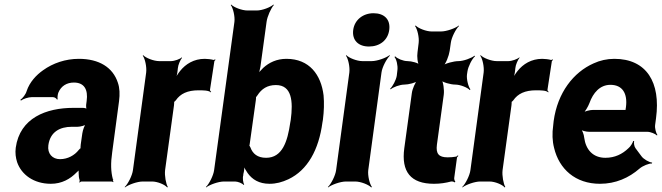

<svg xmlns="http://www.w3.org/2000/svg" viewBox="-20 -796 2903 842"><path d="M472 -128 502 -352C506 -383 505 -410 497 -433C475 -501 414 -538 326 -538C267 -538 212 -519 169 -488C139 -467 110 -436 97 -397C93 -382 79 -365 69 -358L72 -355C81 -362 104 -370 119 -370H212C220 -370 228 -364 230 -359L233 -361C231 -366 233 -383 236 -390C248 -419 273 -434 304 -434C349 -434 367 -404 360 -353L358 -338C357 -331 358 -318 361 -314L363 -317C360 -321 349 -323 343 -323H302C183 -323 67 -279 49 -148C46 -125 49 -104 55 -85C74 -30 128 10 203 10C251 10 288 -11 316 -40C321 -44 327 -50 329 -54L326 -55C324 -51 325 -43 325 -37C325 -26 326 -16 329 -7C330 -5 329 1 328 3L329 5C330 3 335 0 338 0H470C472 0 475 2 476 3L478 1C477 0 475 -2 475 -4C475 -5 477 -7 477 -7L475 -10C466 -43 465 -80 472 -128ZM192 -159C200 -218 243 -240 295 -240H320C332 -240 355 -246 363 -253L359 -256C351 -249 343 -225 341 -211L334 -162C334 -159 332 -145 334 -143L336 -146C334 -148 327 -141 325 -138C307 -115 277 -98 243 -98C210 -98 187 -122 192 -159Z M904 -391 906 -393C904 -395 900 -399 901 -403L920 -527C920 -529 924 -532 925 -533L923 -536C922 -535 919 -533 917 -533C906 -536 890 -538 878 -538C830 -538 794 -515 770 -485C761 -474 751 -458 747 -449L749 -448C754 -457 758 -475 759 -488L760 -497C761 -511 771 -534 778 -542V-545C770 -537 745 -528 730 -528H678C654 -528 619 -542 608 -554L606 -552C616 -539 624 -502 621 -478L563 -50C560 -26 541 11 527 24L528 26C543 14 582 0 606 0H647C671 0 704 14 713 26L716 24C708 11 701 -26 704 -50L743 -334C743 -337 745 -350 743 -351L741 -348C742 -347 750 -354 751 -356C771 -385 802 -400 851 -400C868 -400 896 -400 904 -391Z M1122 -503 1149 -700C1152 -724 1169 -761 1181 -774L1179 -776C1166 -764 1130 -750 1106 -750H1065C1041 -750 1005 -764 994 -776L992 -774C1002 -761 1011 -724 1008 -700L919 -50C916 -26 897 11 883 24L884 26C899 14 938 0 962 0H1011C1023 0 1043 8 1048 15L1051 13C1046 6 1043 -16 1047 -28V-32C1051 -46 1053 -64 1050 -74L1047 -73C1049 -63 1059 -47 1066 -37C1086 -9 1116 10 1162 10C1191 10 1217 3 1245 -10C1329 -50 1378 -139 1394 -259L1396 -270C1401 -309 1402 -345 1399 -378C1388 -468 1337 -538 1236 -538C1194 -538 1160 -522 1134 -498C1125 -489 1112 -475 1107 -467L1111 -465C1116 -474 1120 -490 1122 -503ZM1147 -104C1109 -104 1088 -122 1078 -150C1077 -152 1073 -160 1071 -159L1073 -156C1074 -156 1076 -169 1076 -171L1102 -357C1102 -359 1104 -372 1102 -372L1100 -369C1102 -368 1108 -376 1109 -378C1127 -406 1152 -423 1190 -423C1260 -423 1266 -352 1255 -270L1253 -259C1241 -175 1218 -104 1147 -104Z M1595 -50 1653 -478C1656 -502 1676 -539 1690 -552L1688 -554C1673 -542 1634 -528 1610 -528H1569C1545 -528 1510 -542 1499 -554L1497 -552C1507 -539 1515 -502 1512 -478L1454 -50C1451 -26 1432 11 1418 24L1419 26C1434 14 1473 0 1497 0H1538C1562 0 1597 14 1608 26L1611 24C1601 11 1592 -26 1595 -50ZM1598 -592C1645 -592 1681 -619 1687 -665C1693 -711 1665 -738 1618 -738C1572 -738 1535 -709 1529 -665C1523 -619 1552 -592 1598 -592Z M1883 10C1912 10 1935 6 1958 0C1963 -1 1971 1 1974 4L1977 1C1974 -2 1971 -11 1972 -16L1984 -104C1984 -107 1988 -110 1990 -112L1988 -115C1986 -113 1982 -109 1979 -109C1968 -107 1956 -106 1943 -106C1904 -106 1891 -122 1896 -161L1926 -380C1929 -401 1924 -438 1915 -449L1911 -446C1920 -435 1956 -425 1977 -425C1998 -425 2031 -412 2040 -401L2043 -404C2034 -415 2025 -449 2028 -470L2030 -483C2033 -504 2050 -538 2063 -549L2061 -552C2048 -541 2012 -528 1991 -528C1970 -528 1932 -518 1919 -507L1922 -504C1935 -515 1949 -552 1952 -573L1957 -608C1960 -632 1979 -669 1993 -682L1992 -684C1977 -672 1938 -658 1914 -658H1873C1849 -658 1814 -672 1803 -684L1800 -682C1810 -669 1819 -632 1816 -608L1811 -567C1808 -548 1811 -517 1820 -507L1824 -510C1815 -520 1785 -528 1767 -528C1748 -528 1722 -539 1713 -549L1710 -546C1719 -536 1725 -508 1723 -490L1720 -464C1717 -445 1702 -417 1691 -407L1693 -404C1704 -414 1734 -425 1753 -425C1771 -425 1804 -433 1815 -443L1812 -446C1801 -436 1788 -405 1786 -387L1753 -146C1739 -43 1781 10 1883 10Z M2384 -391 2386 -393C2384 -395 2380 -399 2381 -403L2400 -527C2400 -529 2404 -532 2405 -533L2403 -536C2402 -535 2399 -533 2397 -533C2386 -536 2370 -538 2358 -538C2310 -538 2274 -515 2250 -485C2241 -474 2231 -458 2227 -449L2229 -448C2234 -457 2238 -475 2239 -488L2240 -497C2241 -511 2251 -534 2258 -542V-545C2250 -537 2225 -528 2210 -528H2158C2134 -528 2099 -542 2088 -554L2086 -552C2096 -539 2104 -502 2101 -478L2043 -50C2040 -26 2021 11 2007 24L2008 26C2023 14 2062 0 2086 0H2127C2151 0 2184 14 2193 26L2196 24C2188 11 2181 -26 2184 -50L2223 -334C2223 -337 2225 -350 2223 -351L2221 -348C2222 -347 2230 -354 2231 -356C2251 -385 2282 -400 2331 -400C2348 -400 2376 -400 2384 -391Z M2674 -538C2642 -538 2611 -531 2583 -518C2495 -479 2425 -390 2408 -265L2406 -246C2401 -211 2402 -178 2410 -147C2432 -55 2503 10 2611 10C2680 10 2738 -16 2785 -57C2799 -69 2827 -80 2839 -79L2840 -83C2827 -84 2802 -98 2793 -111L2767 -146C2761 -154 2759 -169 2761 -177L2757 -178C2755 -170 2745 -153 2736 -146C2709 -120 2676 -104 2635 -104C2580 -104 2549 -140 2542 -192C2541 -206 2533 -226 2526 -233L2524 -229C2531 -223 2550 -218 2564 -218H2819C2833 -218 2854 -209 2861 -202L2863 -204C2857 -212 2851 -234 2853 -248L2857 -278C2878 -434 2816 -538 2674 -538ZM2725 -326 2724 -320C2724 -317 2722 -311 2724 -310L2727 -312C2726 -314 2720 -314 2717 -314H2581C2567 -314 2543 -308 2534 -301L2536 -297C2545 -305 2559 -328 2565 -344C2581 -389 2611 -424 2657 -424C2709 -424 2733 -387 2725 -326Z"/></svg>

Font: Asimov
Style: EdgeNarIt
Weight: 500
Designer: Google
Version: Version 2.000980: 2014